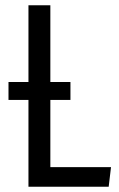

<svg xmlns="http://www.w3.org/2000/svg" viewBox="-20 -708 452 728"><path d="M170.9 -74.2H400.9L392.1 0H87.9V-329.1H12.2V-397H87.9V-688H170.9V-397H247.1V-329.1H170.9Z"/></svg>

Font: Fira Sans Compressed Book
Style: Regular
Weight: 350
Width: 1
Designer: Carrois Corporate & Edenspiekermann AG
Foundry: Carrois Corporate GbR & Edenspiekermann AG
Version: Version 4.203;PS 004.203;hotconv 1.0.88;makeotf.lib2.5.64775